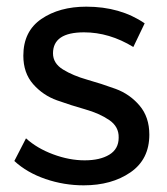

<svg xmlns="http://www.w3.org/2000/svg" viewBox="-20 -553 500 576"><path d="M380 -412Q308 -456 232 -456Q139 -456 139 -393Q139 -363 169 -344.5Q199 -326 241.5 -314Q284 -302 326.5 -286.5Q369 -271 398.5 -236.5Q428 -202 428 -149Q428 -75 371.5 -36Q315 3 231 3Q172 3 116.5 -16Q61 -35 23 -70L58 -138Q91 -108 139.5 -90Q188 -72 234 -72Q280 -72 308 -89Q336 -106 336 -140Q337 -173 307.5 -193Q278 -213 235.5 -225Q193 -237 151 -252Q109 -267 79.5 -300.5Q50 -334 50 -386Q50 -459 104 -496Q158 -533 239 -533Q341 -533 414 -483Z"/></svg>

Font: Montserrat arm
Style: Regular
Weight: 400
Designer: Julieta Ulanovsky
Foundry: Julieta Ulanovsky
Version: Version 6.000;PS 006.000;hotconv 1.0.88;makeotf.lib2.5.64775